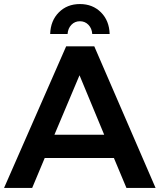

<svg xmlns="http://www.w3.org/2000/svg" viewBox="-21 -929 789 949"><path d="M604 0 542 -148H200L138 0H-1L306 -700H445L748 0ZM248 -263H494L372 -557ZM227 -761Q229 -827 270 -868Q311 -909 374 -909Q437 -909 478 -868Q519 -827 521 -761H435Q433 -789 416 -806.5Q399 -824 374 -824Q349 -824 332 -806.5Q315 -789 313 -761Z"/></svg>

Font: Montserrat Medium
Style: Regular
Weight: 500
Designer: Julieta Ulanovsky
Foundry: Julieta Ulanovsky
Version: Version 6.001